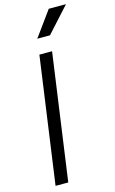

<svg xmlns="http://www.w3.org/2000/svg" viewBox="-147 -1054 665 1110"><g transform="rotate(-15 185.0 -499.5)"><path d="M40 0H116L222 -757H146ZM158 -849H234L370 -999H267Z"/></g></svg>

Font: Mluvka
Style: Italic
Weight: 400
Italic angle: -8°
Designer: Modified by Jiří Krblich, Original typeface by Gumpita Rahayu
Foundry: Gumpita Rahayu & Jiří Krblich
Version: Version 2.000;Glyphs 3.1.1 (3134)